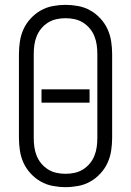

<svg xmlns="http://www.w3.org/2000/svg" viewBox="-20 -763 540 791"><path d="M250 8Q224 8 197.5 3Q171 -2 148 -15Q125 -28 106.5 -48Q88 -68 77 -92Q66 -116 62 -142.5Q58 -169 58 -195V-540Q58 -566 62 -592.5Q66 -619 77 -643Q88 -667 106.5 -687Q125 -707 148 -720Q171 -733 197.5 -738Q224 -743 250 -743Q276 -743 302.5 -738Q329 -733 352 -720Q375 -707 393.5 -687Q412 -667 423 -643Q434 -619 438 -592.5Q442 -566 442 -540V-195Q442 -169 438 -142.5Q434 -116 423 -92Q412 -68 393.5 -48Q375 -28 352 -15Q329 -2 302.5 3Q276 8 250 8ZM250 -47Q269 -47 287.5 -51Q306 -55 322 -65Q338 -75 350 -89.5Q362 -104 369 -121.5Q376 -139 378.5 -157.5Q381 -176 381 -195V-540Q381 -559 378.5 -577.5Q376 -596 369 -613.5Q362 -631 350 -645.5Q338 -660 322 -670Q306 -680 287.5 -684Q269 -688 250 -688Q231 -688 212.5 -684Q194 -680 178 -670Q162 -660 150 -645.5Q138 -631 131 -613.5Q124 -596 121.5 -577.5Q119 -559 119 -540V-195Q119 -176 121.5 -157.5Q124 -139 131 -121.5Q138 -104 150 -89.5Q162 -75 178 -65Q194 -55 212.5 -51Q231 -47 250 -47ZM349 -340H151V-395H349Z"/></svg>

Font: Iosevka Fixed SS04 Light
Style: Regular
Weight: 300
Monospace: yes
Designer: Belleve Invis
Foundry: Belleve Invis
Version: Version 32.5.0